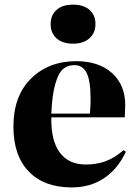

<svg xmlns="http://www.w3.org/2000/svg" viewBox="-20 -797 595 831"><path d="M295.9 -607.9Q250.5 -607.9 224.9 -630.9Q199.2 -653.8 199.2 -692.9Q199.2 -731 224.6 -753.9Q250 -776.9 295.9 -776.9Q342.3 -776.9 367.7 -754.2Q393.1 -731.4 393.1 -692.9Q393.1 -654.3 366.9 -631.1Q340.8 -607.9 295.9 -607.9ZM290 14.2Q171.4 14.2 104.7 -54.4Q38.1 -123 38.1 -249Q38.1 -381.8 114.3 -457Q190.4 -532.2 310.1 -532.2Q407.2 -532.2 464.6 -481Q522 -429.7 522 -341.8Q522 -329.1 520 -289.1H202.1Q200.2 -189 238.5 -137Q276.9 -85 351.1 -85Q396.5 -85 434.8 -98.4Q473.1 -111.8 515.1 -147L524.9 -140.1Q489.3 -64.9 429.9 -25.4Q370.6 14.2 290 14.2ZM202.1 -305.2H369.1Q372.1 -335.4 372.1 -367.2Q372.1 -446.8 355.2 -481Q338.4 -515.1 301.8 -515.1Q272 -515.1 252.2 -497.6Q232.4 -480 219 -432.6Q205.6 -385.3 202.1 -305.2Z"/></svg>

Font: Display Regular
Style: Bold
Weight: 700
Designer: Latin by Veronika Burian and Jose Scaglione. Greek by Irene Vlachou. Cyrillic by Vera Evstafieva.
Foundry: TypeTogether
Version: Version 3.002